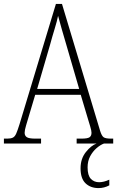

<svg xmlns="http://www.w3.org/2000/svg" viewBox="-22 -734 599 982"><path d="M-2 0V-25H15Q33 -25 43.5 -30Q54 -35 61 -51Q68 -67 78 -99L264 -714H295L490 -65Q498 -39 508 -32Q518 -25 546 -25H557V0H370V-25H394Q426 -25 436 -32Q446 -39 446 -55Q446 -66 439.5 -87Q433 -108 428 -125L391 -249H158L124 -135Q119 -118 111.5 -93Q104 -68 104 -55Q104 -40 115 -32.5Q126 -25 159 -25H188V0ZM168 -279H383L321 -492Q306 -543 294 -584.5Q282 -626 275 -653Q270 -627 257.5 -586.5Q245 -546 234 -505ZM482 228Q441 228 415.5 203.5Q390 179 390 127Q390 78 417 44Q444 10 472 0H510Q491 7 471.5 24Q452 41 439 65.5Q426 90 426 122Q426 163 442.5 180.5Q459 198 485 198Q509 198 537 185V214Q511 228 482 228Z"/></svg>

Font: Noto Serif Tamil Condensed ExtraLight
Style: Italic
Weight: 200
Width: 3
Italic angle: -12°
Designer: Indian Type Foundry, Tom Grace, and the Monotype Design Team
Foundry: Monotype Imaging Inc.
Version: Version 2.003; ttfautohint (v1.8.4.7-5d5b)